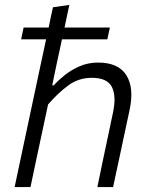

<svg xmlns="http://www.w3.org/2000/svg" viewBox="-20 -761 612 781"><path d="M39.5 0Q51.5 -55.5 62.2 -107.2Q73 -159 86 -219L144.5 -494Q150.5 -521 156.2 -548Q162 -575 167.5 -601H66L76 -649H178Q182 -670 186.5 -690.8Q191 -711.5 195.5 -731.5L262 -741Q252 -694.5 242.5 -649H427L416.5 -601H232Q221 -549.5 209 -494L192.5 -414H199Q216 -433.5 242.8 -455Q269.5 -476.5 304 -491.5Q338.5 -506.5 379 -506.5Q461.5 -506.5 494 -455Q526.5 -403.5 507 -313Q502.5 -292 497.8 -270.2Q493 -248.5 487 -219.5Q474 -158 463 -107Q452 -56 440 0H376Q387.5 -56 398.2 -107Q409 -158 421.5 -217L439.5 -302.5Q454 -370.5 435 -407.5Q416 -444.5 353 -444.5Q299.5 -444.5 257 -413Q214.5 -381.5 175.5 -336L150 -216.5Q137.5 -158 126.5 -106.8Q115.5 -55.5 104 0Z"/></svg>

Font: Commissioner Light
Style: Italic
Weight: 300
Italic angle: -12°
Designer: Kostas Bartsokas
Foundry: Kostas Bartsokas
Version: Version 1.000; ttfautohint (v1.8.3)